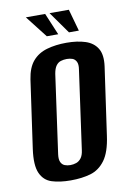

<svg xmlns="http://www.w3.org/2000/svg" viewBox="-86 -797 579 862"><g transform="rotate(-10 204.0 -366.0)"><path d="M166 12Q116 12 80 0.5Q44 -11 28 -47.5Q12 -84 22 -156L66 -466Q74 -519 99 -548Q124 -577 164 -588.5Q204 -600 253 -600Q303 -600 339.5 -588Q376 -576 393.5 -547Q411 -518 404 -466L360 -157Q350 -84 323 -47.5Q296 -11 256.5 0.5Q217 12 166 12ZM176 -56Q190 -56 203 -60.5Q216 -65 225.5 -77.5Q235 -90 238 -113L288 -471Q292 -495 285.5 -507.5Q279 -520 267.5 -524Q256 -528 242 -528Q228 -528 215 -524Q202 -520 193 -507.5Q184 -495 180 -471L130 -113Q127 -90 133 -77.5Q139 -65 150.5 -60.5Q162 -56 176 -56ZM318 -644H273L202 -744H290ZM224 -644H172L94 -744H182Z"/></g></svg>

Font: Alumni Sans
Style: Bold Italic
Weight: 700
Italic angle: -8°
Designer: Robert E. Leuschke
Foundry: Robert E. Leuschke
Version: Version 1.016